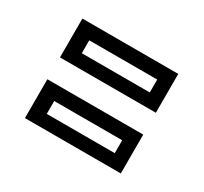

<svg xmlns="http://www.w3.org/2000/svg" viewBox="-81 -576 581 548"><g transform="rotate(30 209.0 -302.0)"><path d="M51 -138V-266H367V-138ZM99 -179.5H323V-222H99ZM51 -338V-466H367V-338ZM99 -379.5H323V-422H99Z"/></g></svg>

Font: Tourney Thin Medium
Style: Regular
Weight: 500
Version: Version 1.015